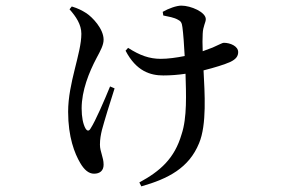

<svg xmlns="http://www.w3.org/2000/svg" viewBox="-20 -583 1040 682"><path d="M227 -550C250 -524 269 -496 269 -463C269 -393 222 -289 222 -186C222 -96 245 -38 265 -4C279 20 295 34 314 34C335 34 348 23 348 2C348 -25 335 -44 335 -69C335 -89 338 -104 342 -121C350 -151 371 -220 387 -269L371 -276C351 -227 319 -153 302 -127C296 -116 289 -117 283 -128C275 -143 270 -167 270 -198C270 -261 296 -326 323 -377C337 -403 348 -423 348 -442C348 -481 308 -522 287 -536C271 -546 258 -553 235 -560ZM560 -528C579 -524 598 -521 612 -513C622 -508 626 -503 628 -486C631 -464 634 -423 636 -384C606 -378 576 -374 551 -374C511 -374 477 -386 435 -413L426 -403C464 -330 514 -315 560 -315C586 -315 612 -317 639 -321C641 -250 645 -165 625 -106C600 -20 549 25 475 65L482 79C577 52 651 14 687 -74C715 -140 707 -253 703 -333C743 -343 778 -354 798 -363C819 -373 826 -384 826 -398C826 -419 798 -431 775 -431C770 -431 762 -426 735 -414L700 -401C699 -424 699 -447 700 -463C701 -490 711 -503 711 -515C711 -540 658 -563 624 -563C607 -563 579 -553 558 -541Z"/></svg>

Font: Noto Serif KR Medium
Style: Regular
Weight: 500
Designer: Ryoko NISHIZUKA 西塚涼子 (kana & ideographs); Frank Grießhammer (Latin, Greek & Cyrillic); Wenlong ZHANG 张文龙 (bopomofo); San
Foundry: Adobe
Version: Version 2.001;hotconv 1.1.0;makeotfexe 2.6.0